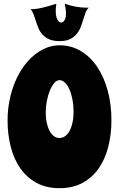

<svg xmlns="http://www.w3.org/2000/svg" viewBox="-20 -962 629 1013"><path d="M567.9 -327.1Q567.9 -252.9 551.3 -187.7Q534.7 -122.6 501 -74Q467.3 -25.4 415.8 2.7Q364.3 30.8 293.9 30.8Q224.1 30.8 172.6 2.7Q121.1 -25.4 87.2 -74Q53.2 -122.6 36.6 -187.7Q20 -252.9 20 -327.1Q20 -381.8 30.3 -432.6Q40.5 -483.4 58.6 -527.3Q76.7 -571.3 102.1 -607.4Q127.4 -643.6 158 -669.2Q188.5 -694.8 222.9 -709Q257.3 -723.1 293.9 -723.1Q355.5 -723.1 406 -693.1Q456.5 -663.1 492.4 -609.9Q528.3 -556.6 548.1 -484.4Q567.9 -412.1 567.9 -327.1ZM368.2 -369.1Q368.2 -405.8 362.3 -436.8Q356.4 -467.8 346.4 -490.5Q336.4 -513.2 322.8 -526.1Q309.1 -539.1 293.9 -539.1Q279.3 -539.1 266.1 -523.7Q252.9 -508.3 242.9 -483.9Q232.9 -459.5 227.1 -429.2Q221.2 -398.9 221.2 -369.1Q221.2 -340.3 226.3 -315.7Q231.4 -291 240.7 -272.9Q250 -254.9 263.4 -244.4Q276.9 -233.9 293.9 -233.9Q310.5 -233.9 324.5 -244.4Q338.4 -254.9 347.9 -272.9Q357.4 -291 362.8 -315.7Q368.2 -340.3 368.2 -369.1ZM448.2 -921.4Q437.5 -912.1 431.4 -895.5Q425.3 -878.9 419.4 -859.4Q413.6 -839.8 405.8 -819.3Q397.9 -798.8 384.5 -782.5Q371.1 -766.1 349.6 -755.6Q328.1 -745.1 294.9 -745.1Q261.2 -745.1 239.7 -754.6Q218.3 -764.2 204.6 -779.3Q190.9 -794.4 183.1 -813Q175.3 -831.5 169.4 -850.3Q163.6 -869.1 157.5 -885.7Q151.4 -902.3 141.1 -913.1Q156.7 -913.1 174.6 -915.8Q192.4 -918.5 210.2 -922.9Q228 -927.2 245.4 -932.4Q262.7 -937.5 277.3 -942.4Q275.4 -932.6 274.7 -922.4Q273.9 -912.1 273.9 -902.3Q273.9 -896 275.1 -886Q276.4 -876 279.5 -866.5Q282.7 -856.9 288.6 -850.1Q294.4 -843.3 303.2 -843.3Q310.5 -843.3 315.4 -848.4Q320.3 -853.5 323.2 -860.8Q326.2 -868.2 327.1 -876Q328.1 -883.8 328.1 -889.2Q328.1 -902.8 326.2 -916.3Q324.2 -929.7 321.3 -942.4Q346.7 -933.1 377.4 -927.2Q408.2 -921.4 437 -921.4Z"/></svg>

Font: Spicy Rice
Style: Regular
Weight: 400
Version: Version 1.000